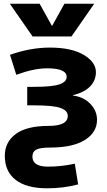

<svg xmlns="http://www.w3.org/2000/svg" viewBox="-20 -787 580 1037"><path d="M242 -107Q346 -107 346 -161Q346 -190 306.5 -204Q267 -218 164 -218H127V-318H164Q263 -318 301.5 -331.5Q340 -345 340 -372Q340 -418 234 -418Q163 -418 68 -383L34 -491Q144 -530 250 -530Q365 -530 431.5 -491Q498 -452 498 -397Q498 -353 467 -320.5Q436 -288 374 -273V-271Q431 -264 467.5 -226.5Q504 -189 504 -140Q504 -72 438.5 -31Q373 10 250 10Q196 10 175.5 21.5Q155 33 155 58Q155 113 238 113Q313 113 384 97L402 209Q323 230 234 230Q123 230 64.5 184.5Q6 139 6 55Q6 -20 65.5 -63.5Q125 -107 242 -107ZM262 -648 328 -767H489L366 -590H156L33 -767H194L260 -648Z"/></svg>

Font: Mplus 1p ExtraBold
Style: Regular
Weight: 800
Version: Version 1.061